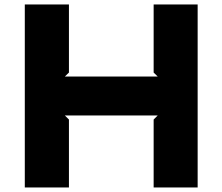

<svg xmlns="http://www.w3.org/2000/svg" viewBox="-20 -830 985 850"><path d="M855 -810.1V0H660.2V-300.8L678.2 -318.8H267.1L285.2 -300.8V0H89.8V-810.1H285.2V-508.8L267.1 -491.2H678.2L660.2 -508.8V-810.1Z"/></svg>

Font: Sinkin Sans 800 Black
Style: Regular
Weight: 900
Designer: Keith Bates
Foundry: K-Type
Version: Sinkin Sans (version 1.0)  by Keith Bates   •   © 2014   www